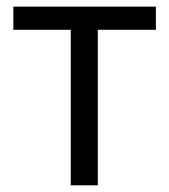

<svg xmlns="http://www.w3.org/2000/svg" viewBox="-20 -555 507 575"><path d="M446.8 -465.8H272.9V0H191.9V-465.8H20V-535.2H446.8Z"/></svg>

Font: HunimalSansv1.5
Style: Regular
Weight: 400
Foundry: Ascender Corporation
Version: Version 1.10